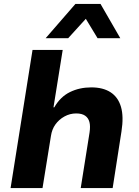

<svg xmlns="http://www.w3.org/2000/svg" viewBox="-20 -960 707 980"><path d="M34 0 146 -705H300L253 -412H257Q288 -466 337 -490Q386 -514 446 -514Q506 -514 544.5 -489Q583 -464 597.5 -414.5Q612 -365 600 -289L555 0H392L437 -283Q442 -316 436.5 -337Q431 -358 414.5 -369.5Q398 -381 369 -381Q337 -381 309 -365.5Q281 -350 263 -325Q245 -300 240 -266L197 0ZM213 -765 365 -940H493L594 -765H478L418 -864L328 -765Z"/></svg>

Font: Nunito Sans 7pt ExtraBold
Style: Italic
Weight: 800
Italic angle: -9°
Designer: Vernon Adams
Foundry: Vernon Adams
Version: Version 3.101;gftools[0.9.27]